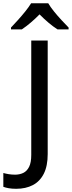

<svg xmlns="http://www.w3.org/2000/svg" viewBox="-99 -962 439 1175"><path d="M0 193.4Q-25.9 193.4 -45.4 189.9Q-64.9 186.5 -78.6 181.2V96.7Q-63 101.1 -44.9 104Q-26.9 106.9 -6.3 106.9Q21 106.9 43.5 96.2Q65.9 85.4 79.1 59.1Q92.3 32.7 92.3 -14.2V-713.9H192.9V-19Q192.9 53.7 169.2 100.8Q145.5 147.9 102.1 170.7Q58.6 193.4 0 193.4ZM196.3 -941.9Q209 -919.9 231.2 -892.3Q253.4 -864.7 277.8 -838.6Q302.2 -812.5 320.8 -793.5V-782.2H252.9Q226.6 -798.8 198 -823Q169.4 -847.2 143.1 -874Q116.7 -847.2 88.9 -823.5Q61 -799.8 34.7 -782.2H-31.7V-793.5Q-13.2 -813 10.5 -839.1Q34.2 -865.2 56.2 -892.6Q78.1 -919.9 91.3 -941.9Z"/></svg>

Font: Open Sans Medium
Style: Regular
Weight: 500
Designer: Monotype Design Team
Foundry: Monotype Imaging Inc.
Version: Version 3.000